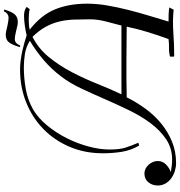

<svg xmlns="http://www.w3.org/2000/svg" viewBox="12 -958 954 1019"><g transform="rotate(-90 489.5 -449.0)"><path d="M811 -785Q831 -790 860.5 -794.5Q890 -799 916 -799Q928 -799 940 -796Q952 -793 962 -785L950 -769Q936 -772 922.5 -773Q909 -774 895 -774Q881 -774 868 -773Q855 -772 841 -769Q918 -709 948.5 -635Q979 -561 979 -464Q979 -412 969.5 -357Q960 -302 946 -246.5Q932 -191 915.5 -136.5Q899 -82 884 -32Q904 -32 922 -31.5Q940 -31 959 -28L947 -5Q888 -11 824.5 -6.5Q761 -2 703 -2Q699 -2 698 -4.5Q697 -7 697.5 -10.5Q698 -14 698.5 -17.5Q699 -21 697 -24Q720 -30 744 -29.5Q768 -29 791 -32Q811 -86 828 -141.5Q845 -197 857 -254Q750 -255 684 -255.5Q618 -256 578 -255.5Q538 -255 518 -254.5Q498 -254 482 -254Q456 -202 421.5 -154.5Q387 -107 343 -71Q299 -35 246.5 -13.5Q194 8 133 8Q112 8 91 1.5Q70 -5 52.5 -17.5Q35 -30 24.5 -48.5Q14 -67 14 -90Q14 -118 31 -139Q48 -160 78 -160Q91 -160 103 -154Q115 -148 124 -138Q133 -128 138.5 -115.5Q144 -103 144 -90Q144 -64 126 -46Q108 -28 85 -20Q102 -17 118.5 -15Q135 -13 151 -13Q212 -13 259 -44.5Q306 -76 344 -126.5Q382 -177 413 -241Q444 -305 472.5 -370.5Q501 -436 529.5 -496.5Q558 -557 592 -601Q630 -652 679 -694Q728 -736 782 -768Q750 -788 714 -794Q678 -800 641 -800Q583 -800 525 -789.5Q467 -779 416 -750Q371 -723 332 -675.5Q293 -628 265 -572Q237 -516 221 -456.5Q205 -397 205 -346Q205 -317 207.5 -297Q210 -277 215 -260.5Q220 -244 226.5 -228Q233 -212 241 -192L226 -188Q200 -233 192.5 -281.5Q185 -330 185 -380Q185 -477 219.5 -557.5Q254 -638 314 -696.5Q374 -755 455 -787.5Q536 -820 629 -820Q654 -820 680 -816.5Q706 -813 730.5 -807.5Q755 -802 775.5 -796Q796 -790 811 -785ZM803 -754Q740 -722 695 -666.5Q650 -611 615.5 -545Q581 -479 553.5 -410Q526 -341 498 -282H863Q873 -321 884.5 -364.5Q896 -408 896 -449Q896 -494 894.5 -534.5Q893 -575 884 -612.5Q875 -650 856 -684.5Q837 -719 803 -754ZM748 -821Q762 -866 775.5 -881Q789 -896 814 -896Q828 -896 862 -887Q890 -881 903 -881Q927 -881 939 -906L948 -904Q936 -863 921.5 -847.5Q907 -832 882 -832Q872 -832 863 -834L834 -841Q805 -848 791 -848Q770 -848 759 -824Q758 -823 756 -819Z"/></g></svg>

Font: Lucien Schoenschriftv CAT
Style: Regular
Weight: 400
Designer: Lucian Bernhard 1928
Foundry: CAT-Fonts Peter Wiegel
Version: Version 1.000